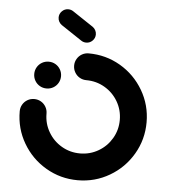

<svg xmlns="http://www.w3.org/2000/svg" viewBox="-51 -742 702 793"><g transform="rotate(5 300.0 -346.0)"><path d="M83.3 -418.1Q83.3 -433.3 90.7 -446.1Q98.1 -458.9 110.9 -466.3Q123.7 -473.7 138.9 -473.7Q154.1 -473.7 166.9 -466.3Q179.6 -458.9 187 -446.1Q194.4 -433.3 194.4 -418.1Q194.4 -403 187 -390.2Q179.6 -377.4 166.9 -370Q154.1 -362.6 138.9 -362.6Q123.7 -362.6 110.9 -370Q98.1 -377.4 90.7 -390.2Q83.3 -403 83.3 -418.1ZM244.4 -466.7Q244.4 -481.9 251.9 -494.6Q259.3 -507.4 272 -514.8Q284.8 -522.2 300 -522.2Q371.5 -522.2 431.9 -486.9Q492.2 -451.5 527.6 -391.1Q563 -330.7 563 -259.3Q563 -187.8 527.6 -127.4Q492.2 -67 431.9 -31.7Q371.5 3.7 300 3.7Q228.5 3.7 168.1 -31.7Q107.8 -67 72.4 -127.4Q37 -187.8 37 -259.3Q37 -274.4 44.4 -287.2Q51.9 -300 64.6 -307.4Q77.4 -314.8 92.6 -314.8Q107.8 -314.8 120.6 -307.4Q133.3 -300 140.7 -287.2Q148.1 -274.4 148.1 -259.3Q148.1 -217.8 168.5 -183Q188.9 -148.1 223.7 -127.8Q258.5 -107.4 300 -107.4Q341.5 -107.4 376.3 -127.8Q411.1 -148.1 431.5 -183Q451.9 -217.8 451.9 -259.3Q451.9 -300.7 431.5 -335.6Q411.1 -370.4 376.3 -390.7Q341.5 -411.1 300 -411.1Q284.8 -411.1 272 -418.5Q259.3 -425.9 251.9 -438.7Q244.4 -451.5 244.4 -466.7ZM163.3 -659.3Q163.3 -674.4 174.3 -685.4Q185.2 -696.3 200.4 -696.3Q211.9 -696.3 221.1 -690L306.7 -633Q314.1 -627.8 318.3 -619.8Q322.6 -611.9 322.6 -602.6Q322.6 -587.4 311.7 -576.5Q300.7 -565.6 285.6 -565.6Q274.1 -565.6 264.8 -571.9L179.3 -628.9Q171.9 -634.1 167.6 -642Q163.3 -650 163.3 -659.3Z"/></g></svg>

Font: 26F Galaxy Hebrew Black
Style: Regular
Weight: 900
Designer: C₂₉H₂₅N₃O₅
Version: Version 1.000